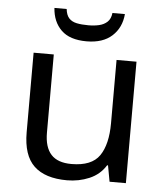

<svg xmlns="http://www.w3.org/2000/svg" viewBox="-53 -787 724 844"><g transform="rotate(5 309.0 -365.0)"><path d="M533 -536V0H461L448 -71H444Q418 -29 372 -9.5Q326 10 274 10Q177 10 128 -36.5Q79 -83 79 -185V-536H168V-191Q168 -127 197 -95Q226 -63 287 -63Q376 -63 410.5 -113Q445 -163 445 -257V-536ZM464 -740Q459 -680 418.5 -643Q378 -606 306 -606Q232 -606 194.5 -642.5Q157 -679 153 -740H207Q210 -713 222.5 -699.5Q235 -686 256.5 -681.5Q278 -677 308 -677Q334 -677 355.5 -682Q377 -687 391.5 -700.5Q406 -714 409 -740Z"/></g></svg>

Font: Noto Sans Ol Chiki
Style: Regular
Weight: 400
Designer: Monotype Design Team, Lewis McGuffie
Foundry: Monotype Imaging Inc.
Version: Version 2.003